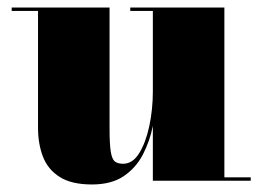

<svg xmlns="http://www.w3.org/2000/svg" viewBox="-20 -480 696 510"><path d="M271 -460V-139.5Q271 -97.5 274.2 -77.2Q277.5 -57 285.2 -51Q293 -45 307 -45Q332.5 -45 350 -73.5Q367.5 -102 376.8 -146.2Q386 -190.5 386 -237V-451H326V-460H576V-9H646V0H386V-145.5Q378 -105.5 359.8 -70Q341.5 -34.5 308.8 -12.2Q276 10 224.5 10Q170 10 138.8 -9.8Q107.5 -29.5 94.2 -63.5Q81 -97.5 81 -141V-451H11V-460Z"/></svg>

Font: Bodoni* 24pt Fatface
Style: Regular
Weight: 900
Version: Version 2.3